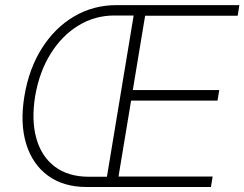

<svg xmlns="http://www.w3.org/2000/svg" viewBox="-20 -748 978 768"><path d="M326.7 0Q233.4 0 171.4 -45.7Q109.4 -91.3 84.5 -173.3Q59.6 -255.4 77.6 -363.3Q95.7 -473.1 147.5 -554.9Q199.2 -636.7 276.1 -682.1Q353 -727.5 445.8 -727.5H541.5L534.2 -686H439.5Q360.4 -686.5 294.2 -646.2Q228 -606 182.6 -533.2Q137.2 -460.4 120.6 -363.3Q105 -266.6 125.5 -194.1Q146 -121.6 199.2 -81.5Q252.4 -41.5 334 -41H428.2L420.4 0ZM400.9 0 521.5 -727.5H937.5L930.7 -685.1H560.5L511.2 -387.7H856.9L850.1 -345.7H504.4L454.1 -42H830.6L823.7 0Z"/></svg>

Font: Inter 18pt ExtraLight
Style: Italic
Weight: 250
Italic angle: -9.3988°
Designer: Rasmus Andersson
Foundry: rsms
Version: Version 4.001;git-66647c0bb